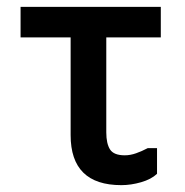

<svg xmlns="http://www.w3.org/2000/svg" viewBox="-20 -546 540 560"><path d="M438 -114V-39Q421 -23 391.5 -14.5Q362 -6 334 -6Q186 -6 186 -152V-437H40V-526H449V-437H290V-160Q290 -127 301 -110Q312 -93 344 -93Q360 -93 377 -99Q394 -105 411 -114Z"/></svg>

Font: D2Coding ligature
Style: Bold
Weight: 700
Monospace: yes
Designer: Yong-Rak Park; Jeong-Hwan Yoon; Sang-Min Lee;
Foundry: NHN Corporation
Version: Version 1.3.2; Build 20180524